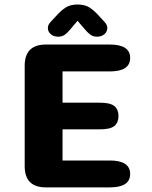

<svg xmlns="http://www.w3.org/2000/svg" viewBox="-20 -812 659 832"><path d="M544 -561Q544 -502.5 456 -502.5H251V-367H413.5Q458 -367 475.8 -352.2Q493.5 -337.5 493.5 -309.5Q493.5 -281 475.8 -266.2Q458 -251.5 413.5 -251.5H251V-116.5H456Q544 -116.5 544 -58Q544 0 456 0H179Q87 0 87 -92V-527Q87 -619 179 -619H456Q544 -619 544 -561ZM433 -717Q445 -704 445 -691Q445 -674.5 432.5 -663.8Q420 -653 400 -653Q383 -653 371 -662.2Q359 -671.5 348.5 -684L316 -722L284 -684Q273 -670.5 261.2 -661.8Q249.5 -653 232.5 -653Q212.5 -653 200 -663.8Q187.5 -674.5 187.5 -691Q187.5 -697 190.2 -703.8Q193 -710.5 199.5 -717L219 -738Q242.5 -765 263.5 -778.8Q284.5 -792.5 316 -792.5Q348 -792.5 368.8 -779Q389.5 -765.5 413.5 -738Z"/></svg>

Font: Sono Monospace
Style: Bold
Weight: 700
Designer: Tyler Finck
Foundry: Tyler Finck
Version: Version 2.112